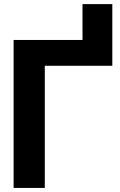

<svg xmlns="http://www.w3.org/2000/svg" viewBox="-20 -924 591 944"><path d="M46.9 0V-727.5H385.7V-903.8H532.2V-600.6H200.2V0Z"/></svg>

Font: Inter Tight
Style: Bold
Weight: 700
Designer: Rasmus Andersson
Foundry: rsms
Version: Version 3.004; ttfautohint (v1.8.4.7-5d5b)